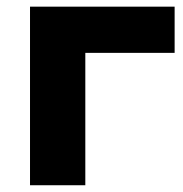

<svg xmlns="http://www.w3.org/2000/svg" viewBox="-20 -548 542 568"><path d="M496.6 -528.3V-391.6H232.4V0H68.8V-528.3Z"/></svg>

Font: Bert Sans Black
Style: Regular
Weight: 900
Designer: Christian Robertson, Adam Twardoch, & Cristiano Sobral
Foundry: Google
Version: Version 12.135;January 10, 2020;FontCreator 12.0.0.2547 64-b